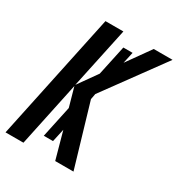

<svg xmlns="http://www.w3.org/2000/svg" viewBox="-171 -826 870 937"><g transform="rotate(30 263.5 -357.0)"><path d="M177 -364 207 -257 169 -79H221L237 -152L279 0H382L279 -349L285 -381L528 -714H422L328 -582L342 -646H290L254 -478L178 -371L251 -714H150L-1 0H100Z"/></g></svg>

Font: Noto Sans UI Condensed Medium
Style: Italic
Weight: 500
Width: 3
Italic angle: -12°
Designer: Monotype Design Team
Foundry: Monotype Imaging Inc.
Version: Version 1.901